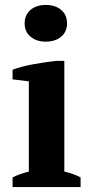

<svg xmlns="http://www.w3.org/2000/svg" viewBox="-20 -759 372 779"><path d="M31 0ZM307 0H31V-39Q46 -47 62 -52.5Q78 -58 97 -63V-429L31 -437V-476Q46 -482 68.5 -488Q91 -494 116 -498.5Q141 -503 165 -506.5Q189 -510 207 -512H241V-63Q261 -58 277 -52.5Q293 -47 307 -39ZM80 -664Q80 -699 104 -719Q128 -739 166 -739Q204 -739 228 -719Q252 -699 252 -664Q252 -630 228 -610Q204 -590 166 -590Q128 -590 104 -610Q80 -630 80 -664Z"/></svg>

Font: PT Serif
Style: Bold
Weight: 700
Designer: A.Korolkova, O.Umpeleva, V.Yefimov
Foundry: ParaType Ltd
Version: Version 1.000W OFL; ttfautohint (v1.6)